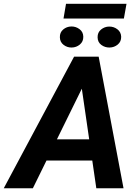

<svg xmlns="http://www.w3.org/2000/svg" viewBox="-71 -1017 743 1037"><path d="M392.6 -582 106.4 0H-50.8L329.1 -710.9H429.7ZM449.2 0 362.3 -597.2 367.7 -710.9H461.9L596.2 0ZM485.4 -264.6 465.3 -149.9H99.6L119.6 -264.6ZM612.3 -996.6 598.1 -917H272L285.6 -996.6ZM252.4 -815.4Q251.5 -841.8 270.3 -857.7Q289.1 -873.5 314 -874Q338.4 -874.5 358.4 -859.6Q378.4 -844.7 378.9 -818.8Q379.4 -792.5 360.4 -776.6Q341.3 -760.7 316.4 -760.3Q292 -759.8 272.5 -774.7Q252.9 -789.6 252.4 -815.4ZM456.1 -815.4Q455.6 -841.8 474.6 -857.4Q493.7 -873 518.1 -873.5Q543 -874 562.7 -859.1Q582.5 -844.2 583.5 -818.8Q584 -792 564.9 -776.4Q545.9 -760.7 521 -760.3Q496.1 -759.8 476.3 -774.4Q456.5 -789.1 456.1 -815.4Z"/></svg>

Font: Roboto
Style: Bold Italic
Weight: 700
Italic angle: -12°
Designer: Christian Robertson
Foundry: Google
Version: Version 3.0